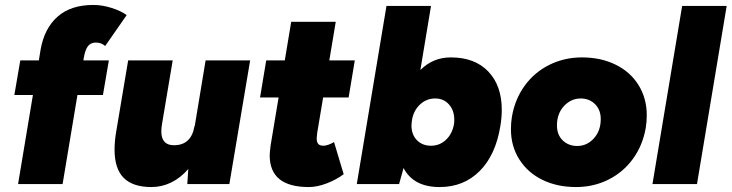

<svg xmlns="http://www.w3.org/2000/svg" viewBox="-20 -744 2957 776"><path d="M357 -724Q393 -724 431 -712Q469 -700 492 -683L405 -558Q390 -572 367 -572Q347 -572 335.5 -557.5Q324 -543 318 -507L317 -500H420L396 -360H293L233 0H53L113 -360H38L62 -500H137L144 -543Q159 -629 212.5 -676.5Q266 -724 357 -724Z M741 -61Q710 -25 672 -6.5Q634 12 592 12Q517 12 480 -25Q443 -62 443 -139Q443 -175 450 -214L455 -244L498 -500H678L635 -244Q632 -226 632 -213Q632 -157 683 -157Q753 -157 766 -234H767L811 -500H991L907 0H737Z M1070 -116Q1070 -128 1074 -158L1106 -350H1031L1056 -500H1131L1157 -656H1337L1311 -500H1414L1389 -350H1286L1262 -207Q1260 -191 1260 -185Q1260 -169 1266.5 -162Q1273 -155 1288 -155Q1296 -155 1308.5 -159.5Q1321 -164 1330 -170L1369 -40Q1340 -18 1301 -3Q1262 12 1228 12Q1070 12 1070 -116Z M1542 -720H1722L1679 -461Q1730 -512 1802 -512Q1899 -512 1953.5 -455Q2008 -398 2008 -300Q2008 -268 2002 -233Q1983 -117 1918.5 -52.5Q1854 12 1757 12Q1651 12 1611 -65L1593 0H1422ZM1643 -237Q1643 -200 1665 -177.5Q1687 -155 1722 -155Q1757 -155 1782.5 -179Q1808 -203 1815 -243Q1816 -249 1816 -260Q1816 -298 1794.5 -322Q1773 -346 1739 -346Q1705 -346 1679.5 -323.5Q1654 -301 1646 -264L1644 -250Z M2045 -222Q2045 -249 2049 -272Q2061 -343 2100.5 -397.5Q2140 -452 2200.5 -482Q2261 -512 2332 -512Q2408 -512 2467.5 -483Q2527 -454 2560.5 -400.5Q2594 -347 2594 -278Q2594 -251 2590 -228Q2578 -157 2538.5 -102.5Q2499 -48 2439 -18Q2379 12 2308 12Q2232 12 2172.5 -17Q2113 -46 2079 -99.5Q2045 -153 2045 -222ZM2313 -154Q2352 -154 2380 -184.5Q2408 -215 2408 -263Q2408 -300 2385 -323Q2362 -346 2327 -346Q2288 -346 2259.5 -315.5Q2231 -285 2231 -237Q2231 -199 2254.5 -176.5Q2278 -154 2313 -154Z M2737 -720H2917L2797 0H2617Z"/></svg>

Font: Oak Sans Black
Style: Italic
Weight: 900
Italic angle: -9.5°
Foundry: Erik Kennedy, Walven
Version: Version 1.000